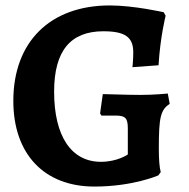

<svg xmlns="http://www.w3.org/2000/svg" viewBox="-20 -674 694 706"><path d="M327 12C469 12 562 -29 562 -29L571 -41C566 -60 564 -90 564 -128C564 -241 570 -270 604 -292L597 -330C597 -330 546 -325 497 -325C441 -325 381 -328 358 -328L348 -257L353 -249H405C441 -249 450 -240 450 -201V-106C450 -106 412 -79 351 -79C243 -79 179 -172 179 -337C179 -488 240 -559 360 -559C439 -559 470 -538 470 -482C470 -452 467 -427 467 -427L563 -434C569 -537 589 -616 589 -616L582 -629C582 -629 472 -654 384 -654C164 -654 29 -520 29 -303C29 -108 142 12 327 12Z"/></svg>

Font: Alegreya SC
Style: Bold
Weight: 700
Designer: Juan Pablo del Peral
Foundry: Huerta Tipografica
Version: Version 2.007;PS 002.007;hotconv 1.0.88;makeotf.lib2.5.64775